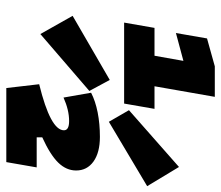

<svg xmlns="http://www.w3.org/2000/svg" viewBox="-68 -666 734 639"><g transform="rotate(90 299.5 -346.0)"><path d="M272.5 0.5 259.8 -108.9Q413.1 -146.5 413.1 -191.4Q413.1 -208.5 382.3 -208.5Q345.7 -208.5 304.2 -189.9L288.1 -281.7Q315.4 -295.9 353.5 -303.5Q391.6 -311 435.1 -311Q487.3 -311 517.1 -289.6Q546.9 -268.1 546.9 -231.9Q546.9 -199.2 520.8 -172.4Q494.6 -145.5 436.5 -119.1V-100.6H536.6L519 0.5ZM54.7 -391.6 72.3 -492.7H165L182.1 -588.9L89.4 -564L107.4 -667.5L200.2 -693.4H301.8L266.6 -492.7H341.8L324.2 -391.6ZM384.8 -340.8 346.2 -407.7 535.2 -574.2 599.1 -468.3ZM92.8 -112.8 32.2 -220.2 245.6 -343.8 282.2 -275.9Z"/></g></svg>

Font: Cascadia Code PL
Style: Bold Italic
Weight: 700
Italic angle: -10°
Monospace: yes
Designer: Aaron Bell
Foundry: Saja Typeworks
Version: Version 2404.023; ttfautohint (v1.8.4)